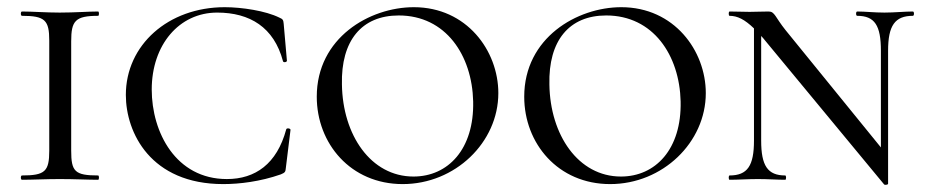

<svg xmlns="http://www.w3.org/2000/svg" viewBox="-20 -500 2588 534"><path d="M178 -81V-385C178 -442 189 -456 253 -456C256 -456 256 -468 253 -468C225 -468 188 -465 146 -465C108 -465 70 -468 41 -468C37 -468 37 -456 41 -456C105 -456 117 -444 117 -387V-81C117 -23 105 -12 41 -12C37 -12 37 0 41 0C70 0 108 -2 146 -2C188 -2 224 0 253 0C256 0 256 -12 253 -12C188 -12 178 -23 178 -81Z M605 -480C448 -480 330 -375 330 -236C330 -131 399 12 601 12C646 12 704 5 761 -15C773 -20 774 -22 775 -33L788 -139C788 -143 777 -145 776 -140C750 -44 690 -2 611 -2C469 -2 402 -132 402 -251C402 -375 478 -465 584 -465C675 -465 742 -424 767 -330C768 -325 778 -327 778 -331L769 -434C768 -444 767 -447 757 -451C719 -470 652 -480 605 -480Z M1100 12C1246 12 1366 -104 1366 -241C1366 -359 1278 -480 1131 -480C1008 -480 861 -395 861 -231C861 -101 955 12 1100 12ZM1130 -9C1011 -9 933 -125 931 -265C928 -387 986 -457 1089 -457C1220 -457 1293 -346 1296 -218C1299 -85 1226 -9 1130 -9Z M1677 12C1823 12 1943 -104 1943 -241C1943 -359 1855 -480 1708 -480C1585 -480 1438 -395 1438 -231C1438 -101 1532 12 1677 12ZM1707 -9C1588 -9 1510 -125 1508 -265C1505 -387 1563 -457 1666 -457C1797 -457 1870 -346 1873 -218C1876 -85 1803 -9 1707 -9Z M2519 -468C2496 -468 2467 -465 2440 -465C2411 -465 2387 -468 2364 -468C2360 -468 2360 -456 2364 -456C2413 -456 2430 -429 2430 -359V-90L2165 -416C2136 -452 2135 -468 2118 -468C2094 -468 2084 -467 2065 -467C2049 -467 2028 -468 2009 -468C2006 -468 2006 -456 2009 -456C2031 -456 2051 -446 2077 -421V-109C2077 -39 2059 -12 2009 -12C2006 -12 2006 0 2009 0C2032 0 2060 -2 2088 -2C2117 -2 2141 0 2164 0C2167 0 2167 -12 2164 -12C2115 -12 2097 -39 2097 -109V-400C2101 -396 2105 -391 2109 -386L2439 13C2441 15 2450 14 2450 11V-359C2450 -429 2469 -456 2519 -456C2523 -456 2523 -468 2519 -468Z"/></svg>

Font: Cormorant SC
Style: Regular
Weight: 400
Designer: Christian Thalmann (Catharsis Fonts)
Version: Version 1.000;PS 001.000;hotconv 1.0.70;makeotf.lib2.5.58329